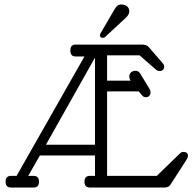

<svg xmlns="http://www.w3.org/2000/svg" viewBox="-20 -837 864 857"><path d="M458 -52H680L783 -152Q790 -159 798 -159Q819 -159 819 -141Q819 -135 813 -125L741 -13Q733 0 714 0H381Q357 0 357 -26Q357 -52 381 -52H404V-143H158L106 -52H130Q154 -52 154 -26Q154 0 130 0H29Q5 0 5 -26Q5 -52 29 -52H54L357 -585H317Q294 -585 294 -611.5Q294 -638 317 -638H614Q633 -638 643 -628L706 -555Q713 -547 713 -539Q713 -531 707.5 -525.5Q702 -520 692 -520Q682 -520 674 -528L603 -590H458V-477H563Q557 -486 557 -496Q557 -506 564.5 -513.5Q572 -521 585 -521Q598 -521 605 -510L648 -439Q652 -432 652 -424Q652 -416 646.5 -409.5Q641 -403 630.5 -403Q620 -403 612 -414L599 -429H458ZM404 -191V-580L185 -191ZM439 -668Q426 -668 426 -681Q426 -683 428 -687L491 -795Q503 -817 520.5 -817Q538 -817 547.5 -808.5Q557 -800 557 -786Q557 -772 541 -757L449 -672Q445 -668 439 -668Z"/></svg>

Font: Glass Antiqua
Style: Regular
Weight: 400
Version: 1.001